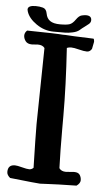

<svg xmlns="http://www.w3.org/2000/svg" viewBox="-57 -874 495 909"><g transform="rotate(5 190.0 -419.0)"><path d="M101.6 -656.2 73.2 -654.3Q51.8 -654.3 42.5 -667Q33.2 -679.7 33.2 -693.4Q33.2 -707 44.9 -717.8Q185.5 -715.8 215.8 -712.9H226.6Q246.1 -710.9 361.3 -707Q365.2 -703.1 365.2 -692.4L358.4 -658.2Q349.6 -643.6 335.4 -643.6Q321.3 -643.6 296.9 -649.9Q272.5 -656.2 260.3 -656.2Q248 -656.2 239.3 -652.3Q251 -472.7 251 -330.1V-268.6Q251 -163.1 253.9 -82Q263.7 -67.4 286.1 -67.4L325.2 -70.3Q344.7 -70.3 352.1 -59.1Q359.4 -47.9 359.4 -33.7Q359.4 -19.5 341.8 -6.8Q240.2 -4.9 210 -2.9Q179.7 -1 168.9 -1Q158.2 -1 25.4 -15.6Q9.8 -28.3 9.8 -43Q9.8 -77.1 43 -77.1Q53.7 -77.1 77.1 -70.8Q100.6 -64.5 111.8 -64.5Q123 -64.5 131.8 -73.2Q127.9 -224.6 127.9 -281.2L133.8 -642.6Q124 -656.2 101.6 -656.2ZM197.3 -723.6H169.9Q126 -723.6 87.9 -750Q49.8 -776.4 40 -808.6Q38.1 -814.5 38.1 -817.4Q38.1 -836.9 75.2 -836.9Q93.8 -836.9 109.9 -832.5Q126 -828.1 129.9 -805.7Q133.8 -783.2 149.9 -772Q166 -760.7 197.8 -760.7Q229.5 -760.7 243.2 -765.6Q256.8 -770.5 270 -789.6Q283.2 -808.6 295.9 -811.5Q308.6 -814.5 316.4 -814.5Q342.8 -814.5 342.8 -793Q342.8 -782.2 333.5 -774.4Q324.2 -766.6 314 -759.3Q303.7 -752 292.5 -742.2Q281.2 -732.4 260.3 -728Q239.3 -723.6 224.6 -723.6Z"/></g></svg>

Font: Essays1743
Style: Medium
Weight: 500
Designer: Based on the typeface in a 1743 English translation of the essays of Montaigne.  PostScript/TrueType font designed by Jo
Version: Version 002.100